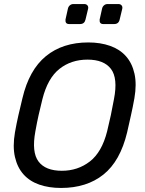

<svg xmlns="http://www.w3.org/2000/svg" viewBox="-20 -920 717 950"><path d="M54 -265Q62 -310 71 -349.5Q80 -389 91 -434Q124 -574 207 -642Q290 -710 417 -710Q477 -710 525 -693Q573 -676 603.5 -641.5Q634 -607 645.5 -555Q657 -503 645 -434Q637 -389 628 -349.5Q619 -310 609 -265Q575 -123 492 -56.5Q409 10 282 10Q222 10 174.5 -6.5Q127 -23 96.5 -57Q66 -91 54 -143Q42 -195 54 -265ZM286 -75Q365 -75 424.5 -121Q484 -167 510 -270Q521 -315 528.5 -350.5Q536 -386 544 -430Q564 -533 529 -579Q494 -625 413 -625Q332 -625 274 -579Q216 -533 190 -430Q179 -386 171 -350.5Q163 -315 155 -270Q136 -167 170.5 -121Q205 -75 286 -75ZM473 -823 485 -877Q487 -887 494.5 -893.5Q502 -900 512 -900H566Q576 -900 581.5 -893.5Q587 -887 585 -877L572 -823Q567 -801 545 -801H491Q471 -801 473 -823ZM304 -823 316 -877Q318 -887 325.5 -893.5Q333 -900 343 -900H397Q407 -900 412.5 -893.5Q418 -887 416 -877L403 -823Q398 -801 376 -801H322Q302 -801 304 -823Z"/></svg>

Font: SVN-Rubik
Style: Italic
Weight: 400
Italic angle: -12°
Designer: Hubert and Fischer
Foundry: Hubert & Fischer
Version: Version 2.101; ttfautohint (v1.8.3)